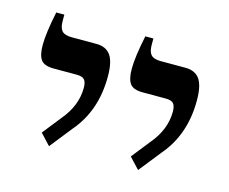

<svg xmlns="http://www.w3.org/2000/svg" viewBox="-63 -731 632 529"><g transform="rotate(15 253.5 -466.5)"><path d="M339 -317 381 -370Q419 -415 419 -466Q419 -482 413 -489Q407 -496 391 -496H325Q298 -496 288.5 -509Q279 -522 279 -551Q279 -585 292 -647H315V-629Q315 -609 323 -600.5Q331 -592 351 -592H421Q449 -592 462 -573.5Q475 -555 475 -513Q475 -415 418 -349L368 -286ZM85 -317 127 -370Q165 -415 165 -466Q165 -482 159 -489Q153 -496 137 -496H71Q44 -496 34.5 -509Q25 -522 25 -551Q25 -585 38 -647H61V-629Q61 -609 69 -600.5Q77 -592 97 -592H167Q195 -592 208 -573.5Q221 -555 221 -513Q221 -415 164 -349L114 -286Z"/></g></svg>

Font: Noto Serif Hebrew Narrow
Style: Regular
Weight: 400
Width: 4
Designer: Monotype Design Team
Foundry: Monotype Imaging Inc.
Version: Version 1.000